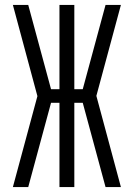

<svg xmlns="http://www.w3.org/2000/svg" viewBox="-20 -755 540 775"><path d="M32 0 131 -367 32 -735H94L186 -395H220V-735H280V-395H314L406 -735H468L369 -368L468 0H406L314 -340H280V0H220V-340H186L94 0Z"/></svg>

Font: Iosevka Curly Light
Style: Regular
Weight: 300
Monospace: yes
Designer: Belleve Invis
Foundry: Belleve Invis
Version: Version 22.1.2; ttfautohint (v1.8.4)